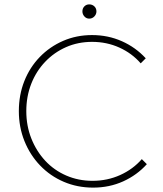

<svg xmlns="http://www.w3.org/2000/svg" viewBox="-20 -846 743 876"><path d="M405 10Q333 10 271 -16.5Q209 -43 163 -91Q117 -139 91.5 -202.5Q66 -266 66 -339Q66 -413 91 -476Q116 -539 161.5 -586Q207 -633 268 -659.5Q329 -686 400 -686Q473 -686 536 -658Q599 -630 645 -580L622 -557Q582 -603 524.5 -629Q467 -655 400 -655Q336 -655 281.5 -631Q227 -607 186 -564Q145 -521 122.5 -463.5Q100 -406 100 -339Q100 -272 123 -214Q146 -156 186.5 -112.5Q227 -69 282.5 -45Q338 -21 402 -21Q470 -21 528.5 -47.5Q587 -74 627 -120L650 -97Q605 -47 542 -18.5Q479 10 405 10ZM387 -761Q374 -761 365 -771Q356 -781 356 -794Q356 -808 365 -817Q374 -826 387 -826Q401 -826 410.5 -817Q420 -808 420 -794Q420 -781 410.5 -771Q401 -761 387 -761Z"/></svg>

Font: Outfit Thin
Style: Regular
Weight: 100
Designer: Rodrigo Fuenzalida
Foundry: fragTYPE
Version: Version 1.100;gftools[0.9.27]